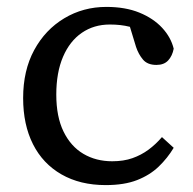

<svg xmlns="http://www.w3.org/2000/svg" viewBox="-20 -524 560 556"><path d="M286 12Q212 12 158 -19Q104 -50 75.5 -106.5Q47 -163 47 -240Q47 -320 79 -379Q111 -438 166 -471Q221 -504 288 -504Q343 -504 383.5 -487.5Q424 -471 449.5 -443.5Q475 -416 483 -383Q479 -362 467 -349Q455 -336 433 -336Q407 -336 394 -351.5Q381 -367 374 -388L346 -480L404 -429Q381 -440 355.5 -446.5Q330 -453 298 -453Q252 -453 217 -429Q182 -405 162.5 -359.5Q143 -314 143 -250Q143 -186 164 -143Q185 -100 221.5 -78.5Q258 -57 305 -57Q338 -57 363.5 -66Q389 -75 410 -90.5Q431 -106 449 -127L483 -96Q465 -66 439.5 -41.5Q414 -17 377 -2.5Q340 12 286 12Z"/></svg>

Font: myMathFont
Style: Regular
Weight: 400
Designer: Ross Mills, John Hudson & Paul Hanslow, Tiro Typeworks Ltd; with prior portions MicroPress Inc., and Coen Hoffman. Math 
Foundry: Tiro Typeworks Ltd
Version: Version 2.13 b171